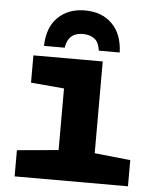

<svg xmlns="http://www.w3.org/2000/svg" viewBox="-54 -822 709 869"><g transform="rotate(5 300.0 -388.0)"><path d="M297 -776Q222 -776 175 -730.5Q128 -685 126 -600H220Q230 -669 297 -669Q329 -669 349.5 -653.5Q370 -638 375 -600H470Q467 -684 420.5 -730Q374 -776 297 -776ZM560 0V-119L397 -136V-553H82V-429L233 -416V-136L45 -119V0Z"/></g></svg>

Font: Noto Sans Mono UI ExtraBold
Style: Regular
Weight: 800
Designer: Monotype Design team
Foundry: Monotype Imaging Inc.
Version: 1.000